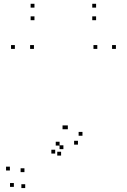

<svg xmlns="http://www.w3.org/2000/svg" viewBox="-20 -758 660 1000"><path d="M298.2 52.3V32.3H278.2V52.3ZM310.2 18.8V-1.2H290.2V18.8ZM290.3 0.2V-19.8H270.3V0.2ZM267.5 41.8V21.8H247.5V41.8ZM107.3 138.5V118.5H87.3V138.5ZM31.5 130V110H11.5V130ZM52.2 215.3V195.3H32.2V215.3ZM111.3 221.5V201.5H91.3V221.5ZM386 -4.7V-24.7H366V-4.7ZM409.5 -51V-71H389.5V-51ZM583.7 -503.3V-523.3H563.7V-503.3ZM486.8 -503.3V-523.3H466.8V-503.3ZM333.3 -84.8V-104.8H313.3V-84.8ZM325.7 -84.8V-104.8H305.7V-84.8ZM156.8 -503.3V-523.3H136.8V-503.3ZM57.5 -503.3V-523.3H37.5V-503.3ZM159.5 -718.3V-738.3H139.5V-718.3ZM159.5 -652.8V-672.8H139.5V-652.8ZM480.5 -652.8V-672.8H460.5V-652.8ZM480.5 -718.3V-738.3H460.5V-718.3Z"/></svg>

Font: Monaspace Argon Dots Var
Style: Regular
Weight: 400
Designer: Riley Cran and the Lettermatic Team
Version: Version 1.100 (Monaspace Argon Dots)